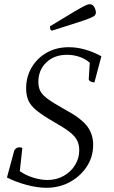

<svg xmlns="http://www.w3.org/2000/svg" viewBox="-20 -879 539 911"><path d="M200 12Q157 12 105 -2Q53 -16 13 -37L48 -166Q57 -180 72 -180Q82 -180 86 -177L74 -67Q100 -48 136.5 -36.5Q173 -25 206 -25Q247 -25 281.5 -44Q316 -63 336 -95.5Q356 -128 356 -166Q356 -192 346 -212.5Q336 -233 309.5 -253.5Q283 -274 235 -301Q183 -331 154.5 -354Q126 -377 115 -401.5Q104 -426 104 -460Q104 -515 130.5 -559.5Q157 -604 202.5 -629.5Q248 -655 306 -655Q382 -655 461 -612L428 -488Q417 -488 409 -493Q401 -498 401 -504L406 -581Q387 -599 358 -609Q329 -619 298 -619Q238 -619 200 -583Q162 -547 162 -490Q162 -465 171.5 -446.5Q181 -428 208 -408.5Q235 -389 287 -360Q362 -320 392 -282Q422 -244 422 -192Q422 -135 392 -89Q362 -43 312 -15.5Q262 12 200 12ZM228 -734Q221 -734 219 -740.5Q217 -747 217 -754Q290 -799 327.5 -821Q365 -843 381 -851Q397 -859 405 -859Q420 -859 427.5 -845Q435 -831 435 -819Q435 -812 430.5 -806.5Q426 -801 407 -793Q388 -785 345.5 -771.5Q303 -758 228 -734Z"/></svg>

Font: Petrona Light
Style: Italic
Weight: 300
Italic angle: -9°
Designer: Ringo R. Seeber
Foundry: Ringo R. Seeber
Version: Version 2.001; ttfautohint (v1.8.3)